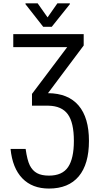

<svg xmlns="http://www.w3.org/2000/svg" viewBox="-20 -913 604 1137"><path d="M264.2 -361.3Q383.8 -360.4 445.3 -288.3Q506.8 -216.3 506.8 -78.6Q506.8 59.1 446.3 131.3Q385.7 203.6 270 203.6Q170.9 203.6 112.3 143.1Q53.7 82.5 42.5 -31.2H131.8Q141.1 35.6 156.7 66.7Q172.4 97.7 199.2 112.3Q226.1 127 270 127Q349.1 127 383.3 76.2Q417.5 25.4 417.5 -78.6Q417.5 -187 381.6 -236.3Q345.7 -285.6 267.1 -287.1H169.4V-356.9L377.9 -633.8H58.6V-710.9H475.6V-643.6ZM261.7 -810.1 319.8 -893.1H393.6V-888.2L286.6 -754.4H235.8L130.9 -888.2V-893.1H203.1Z"/></svg>

Font: Roboto Condensed
Style: Regular
Weight: 400
Designer: Google
Version: Version 2.001047; 2015